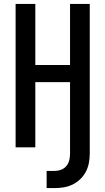

<svg xmlns="http://www.w3.org/2000/svg" viewBox="-20 -755 540 984"><path d="M219 209V121H260Q277 121 293 115Q309 109 320 96Q331 83 335 66Q339 49 339 32V-334H161V0H60V-735H161V-422H339V-735H440V32Q440 56 435.5 80Q431 104 420 125Q409 146 391.5 163Q374 180 352.5 190.5Q331 201 307.5 205Q284 209 260 209Z"/></svg>

Font: Iosevka SS04 Semibold
Style: Regular
Weight: 600
Monospace: yes
Designer: Belleve Invis
Foundry: Belleve Invis
Version: Version 19.0.0; ttfautohint (v1.8.4)